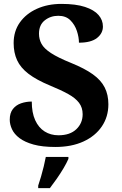

<svg xmlns="http://www.w3.org/2000/svg" viewBox="-20 -744 626 985"><path d="M264 10Q197 10 152 -2.5Q107 -15 80 -35.5Q53 -56 41.5 -81Q30 -106 30 -130Q30 -164 46 -184.5Q62 -205 88 -214Q114 -223 143 -223Q143 -166 160.5 -127.5Q178 -89 209 -69.5Q240 -50 280 -50Q339 -50 371.5 -81Q404 -112 404 -158Q404 -192 385.5 -216.5Q367 -241 330 -261.5Q293 -282 237 -305Q167 -334 126 -365.5Q85 -397 67.5 -435.5Q50 -474 50 -523Q50 -584 82 -629Q114 -674 169.5 -699Q225 -724 295 -724Q369 -724 416 -708.5Q463 -693 485.5 -667Q508 -641 508 -608Q508 -573 477.5 -549Q447 -525 385 -525Q385 -553 374.5 -585Q364 -617 341 -640Q318 -663 279 -663Q239 -663 209.5 -639.5Q180 -616 180 -571Q180 -543 193 -519Q206 -495 242 -471.5Q278 -448 345 -421Q414 -393 456 -363Q498 -333 517 -295.5Q536 -258 536 -209Q536 -145 502.5 -95.5Q469 -46 408 -18Q347 10 264 10ZM176 208Q183 188 190.5 162Q198 136 204.5 109.5Q211 83 215 61H331V71Q322 92 306 119Q290 146 271.5 172.5Q253 199 236 221H176Z"/></svg>

Font: Noto Serif Tamil
Style: Bold
Weight: 700
Designer: Indian Type Foundry, Tom Grace, and the Monotype Design Team
Foundry: Monotype Imaging Inc.
Version: Version 2.003